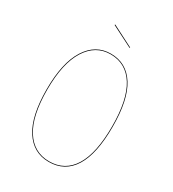

<svg xmlns="http://www.w3.org/2000/svg" viewBox="-203 -954 970 1075"><g transform="rotate(30 282.0 -416.5)"><path d="M220.7 -843.3 357.4 -773.4 355.5 -770 218.8 -839.4ZM282.2 -689.9Q383.3 -689.9 439 -602.3Q494.6 -514.6 494.6 -339.8Q494.6 -165.5 440.4 -78.1Q386.2 9.3 282.2 9.3Q181.6 9.3 125.5 -78.4Q69.3 -166 69.3 -337.9Q69.3 -509.3 126.7 -599.6Q184.1 -689.9 282.2 -689.9ZM282.2 -686Q186 -686 129.6 -596.7Q73.2 -507.3 73.2 -337.9Q73.2 -168 128.2 -81.3Q183.1 5.4 282.2 5.4Q384.3 5.4 437.5 -81.1Q490.7 -167.5 490.7 -339.8Q490.7 -512.7 436.3 -599.4Q381.8 -686 282.2 -686Z"/></g></svg>

Font: Fira Sans Compressed Four
Style: Regular
Weight: 100
Width: 1
Designer: Carrois Corporate & Edenspiekermann AG
Foundry: Carrois Corporate GbR & Edenspiekermann AG
Version: Version 4.203;PS 004.203;hotconv 1.0.88;makeotf.lib2.5.64775